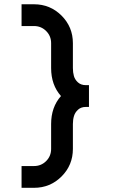

<svg xmlns="http://www.w3.org/2000/svg" viewBox="-20 -794 565 904"><path d="M323.2 -473.6Q323.2 -453.1 327.9 -436.3Q332.5 -419.4 346.9 -406.2Q361.3 -393.1 384.3 -393.1H398.9V-290.5H384.3Q361.8 -290.5 347.7 -277.8Q333.5 -265.1 328.4 -248Q323.2 -231 323.2 -210V-92.8Q323.2 -16.6 269.8 36.9Q216.3 90.3 140.1 90.3H81.5V-12.2H140.1Q173.8 -12.2 197.3 -35.6Q220.7 -59.1 220.7 -92.8V-210Q220.7 -289.6 267.1 -341.8Q220.7 -394 220.7 -473.6V-590.8Q220.7 -624.5 197.3 -647.9Q173.8 -671.4 140.1 -671.4H81.5V-773.9H140.1Q216.3 -773.9 269.8 -720.5Q323.2 -667 323.2 -590.8Z"/></svg>

Font: Anka/Coder Condensed
Style: Bold
Weight: 700
Width: 4
Monospace: yes
Version: Version 001.100